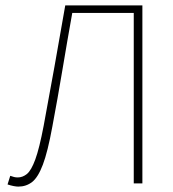

<svg xmlns="http://www.w3.org/2000/svg" viewBox="-20 -680 640 712"><path d="M48 12Q41 12 30.5 10Q20 8 8 4L18 -28Q26 -25 32.5 -23.5Q39 -22 46 -22Q64 -22 80 -35Q96 -48 111 -89Q126 -130 142 -214Q163 -326 182 -433Q201 -540 222 -660H508V0H476V-632H248Q229 -526 211.5 -421Q194 -316 174 -210Q157 -117 139 -69.5Q121 -22 99 -5Q77 12 48 12Z"/></svg>

Font: Source Code Pro ExtraLight
Style: Regular
Weight: 200
Monospace: yes
Designer: Paul D. Hunt, Teo Tuominen
Foundry: Adobe
Version: Version 1.026;hotconv 1.1.0;makeotfexe 2.6.0